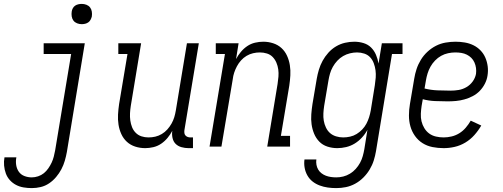

<svg xmlns="http://www.w3.org/2000/svg" viewBox="-60 -752 2580 985"><path d="M103 213Q82 213 61 209.5Q40 206 22 196.5Q4 187 -9.5 172Q-23 157 -30 138Q-37 119 -39 97.5Q-41 76 -37 55Q-37 55 -37 55Q-37 55 -37 55H24Q20 75 23 94.5Q26 114 36.5 129Q47 144 65 151Q83 158 103 158Q119 158 135.5 152.5Q152 147 165 136.5Q178 126 188 111.5Q198 97 205 82Q212 67 216 51Q220 35 223 19L305 -475H164V-530H375L283 28Q279 50 272.5 72.5Q266 95 255 116Q244 137 228 156Q212 175 192 188.5Q172 202 149 207.5Q126 213 103 213ZM359 -628Q347 -628 335.5 -632.5Q324 -637 317 -646Q310 -655 308 -667.5Q306 -680 308 -693Q309 -701 313.5 -709.5Q318 -718 325.5 -723Q333 -728 342 -730Q351 -732 359 -732Q372 -732 383.5 -727.5Q395 -723 402 -714Q409 -705 411 -692.5Q413 -680 411 -667Q409 -659 404.5 -650.5Q400 -642 392.5 -637Q385 -632 376.5 -630Q368 -628 359 -628Z M685 8Q658 8 633.5 0Q609 -8 591 -24.5Q573 -41 562.5 -64Q552 -87 548 -112.5Q544 -138 545.5 -164.5Q547 -191 551 -218L594 -475H547V-530H664L611 -209Q608 -190 607 -171Q606 -152 608.5 -134Q611 -116 617.5 -99.5Q624 -83 636.5 -70.5Q649 -58 666 -52.5Q683 -47 702 -47Q720 -47 737 -51Q754 -55 770 -64.5Q786 -74 798.5 -88Q811 -102 820 -118Q829 -134 834 -150.5Q839 -167 842 -185L899 -530H960L886 -84Q885 -76 886 -69Q887 -62 891.5 -57Q896 -52 902.5 -49.5Q909 -47 917 -47H930V8H907Q889 8 871 3Q853 -2 841 -14Q829 -26 825 -44.5Q821 -63 824 -81Q814 -62 799.5 -44.5Q785 -27 766.5 -14.5Q748 -2 726.5 3Q705 8 685 8Z M1015 0 1094 -475H1047V-530H1164L1151 -449Q1161 -468 1175.5 -485.5Q1190 -503 1208.5 -515.5Q1227 -528 1248.5 -533Q1270 -538 1291 -538Q1317 -538 1341.5 -530Q1366 -522 1384 -505.5Q1402 -489 1412.5 -466Q1423 -443 1427 -417.5Q1431 -392 1429.5 -365.5Q1428 -339 1424 -312L1381 -55H1428V0H1311L1364 -321Q1367 -340 1368.5 -359Q1370 -378 1367.5 -396Q1365 -414 1358 -430.5Q1351 -447 1339 -459.5Q1327 -472 1309.5 -477.5Q1292 -483 1273 -483Q1256 -483 1238.5 -479Q1221 -475 1205 -465.5Q1189 -456 1176.5 -442Q1164 -428 1155.5 -412Q1147 -396 1141.5 -379.5Q1136 -363 1134 -345L1076 0Z M1665 213Q1643 213 1621.5 210Q1600 207 1580 199.5Q1560 192 1544 179.5Q1528 167 1517.5 149Q1507 131 1503 109.5Q1499 88 1502 66H1563Q1561 80 1563.5 93.5Q1566 107 1572.5 118Q1579 129 1589.5 137Q1600 145 1612 149.5Q1624 154 1637.5 156Q1651 158 1665 158Q1683 158 1701 153.5Q1719 149 1735.5 139Q1752 129 1765 114.5Q1778 100 1787 83.5Q1796 67 1801 49Q1806 31 1809 14L1825 -86Q1814 -65 1797 -46.5Q1780 -28 1759.5 -15.5Q1739 -3 1716 2.5Q1693 8 1670 8Q1644 8 1619.5 0Q1595 -8 1578 -25.5Q1561 -43 1551.5 -66Q1542 -89 1538.5 -114Q1535 -139 1537 -165.5Q1539 -192 1543 -218L1565 -348Q1569 -371 1576 -394.5Q1583 -418 1595 -440Q1607 -462 1624.5 -481.5Q1642 -501 1664 -514Q1686 -527 1710 -532.5Q1734 -538 1758 -538Q1782 -538 1805 -531Q1828 -524 1844 -508Q1860 -492 1869 -470.5Q1878 -449 1882 -426L1899 -530H2005V-475H1951L1869 23Q1865 47 1857.5 71Q1850 95 1836.5 117.5Q1823 140 1804 159Q1785 178 1762 190.5Q1739 203 1714.5 208Q1690 213 1665 213ZM1701 -47Q1718 -47 1736 -51Q1754 -55 1769.5 -64.5Q1785 -74 1798 -87.5Q1811 -101 1819.5 -117Q1828 -133 1833.5 -150.5Q1839 -168 1842 -185L1863 -315Q1866 -334 1867.5 -353.5Q1869 -373 1866.5 -391.5Q1864 -410 1857.5 -427.5Q1851 -445 1839 -458Q1827 -471 1809 -477Q1791 -483 1772 -483Q1754 -483 1735.5 -478.5Q1717 -474 1700.5 -464.5Q1684 -455 1670.5 -440.5Q1657 -426 1647.5 -409Q1638 -392 1633 -374.5Q1628 -357 1625 -339L1603 -209Q1600 -189 1599 -170Q1598 -151 1601 -133Q1604 -115 1612 -98Q1620 -81 1633 -69.5Q1646 -58 1664 -52.5Q1682 -47 1701 -47Z M2216 8Q2187 8 2159 2.5Q2131 -3 2108 -17.5Q2085 -32 2069 -54.5Q2053 -77 2045.5 -103.5Q2038 -130 2038 -159.5Q2038 -189 2043 -218L2065 -348Q2069 -373 2077 -397.5Q2085 -422 2099 -445Q2113 -468 2133 -486.5Q2153 -505 2176.5 -517Q2200 -529 2226 -533.5Q2252 -538 2277 -538Q2301 -538 2324.5 -534Q2348 -530 2368.5 -520Q2389 -510 2405 -493.5Q2421 -477 2430 -456Q2439 -435 2442 -411.5Q2445 -388 2441 -364Q2438 -343 2427.5 -322.5Q2417 -302 2401 -285.5Q2385 -269 2364.5 -258.5Q2344 -248 2322.5 -242Q2301 -236 2279.5 -234Q2258 -232 2237 -232Q2204 -232 2171.5 -233.5Q2139 -235 2109 -243L2103 -209Q2100 -189 2099 -168.5Q2098 -148 2102.5 -129.5Q2107 -111 2117 -94.5Q2127 -78 2142 -67Q2157 -56 2176.5 -51.5Q2196 -47 2216 -47Q2236 -47 2257 -52Q2278 -57 2296.5 -68.5Q2315 -80 2329.5 -97Q2344 -114 2355 -133L2409 -108Q2394 -82 2373.5 -59Q2353 -36 2327 -20.5Q2301 -5 2272.5 1.5Q2244 8 2216 8ZM2252 -287Q2273 -287 2293.5 -290.5Q2314 -294 2333 -305Q2352 -316 2365 -334Q2378 -352 2382 -373Q2384 -388 2382 -403Q2380 -418 2374 -431.5Q2368 -445 2358 -455Q2348 -465 2335 -471.5Q2322 -478 2307 -480.5Q2292 -483 2276 -483Q2258 -483 2239 -479Q2220 -475 2203 -465.5Q2186 -456 2172 -441.5Q2158 -427 2148.5 -410Q2139 -393 2133.5 -375Q2128 -357 2125 -339L2118 -298Q2150 -290 2184 -288.5Q2218 -287 2252 -287Z"/></svg>

Font: Iosevka Slab Light
Style: Italic
Weight: 300
Italic angle: -9°
Monospace: yes
Designer: Belleve Invis
Foundry: Belleve Invis
Version: Version 11.1.1; ttfautohint (v1.8.3)